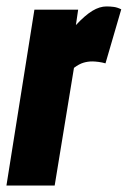

<svg xmlns="http://www.w3.org/2000/svg" viewBox="-36 -577 397 597"><path d="M207 -547 200 -499Q229 -530 251.5 -543.5Q274 -557 295 -557Q307 -557 318 -555.5Q329 -554 341 -548L292 -380Q282 -383 270.5 -384.5Q259 -386 251 -386Q237 -386 223.5 -382Q210 -378 194 -366L134 0H-16L71 -547Z"/></svg>

Font: Georama Condensed ExtraBold
Style: Italic
Weight: 800
Width: 3
Italic angle: -9°
Designer: Jean-Baptiste Levee
Foundry: Production Type
Version: Version 1.000